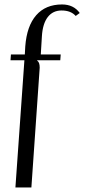

<svg xmlns="http://www.w3.org/2000/svg" viewBox="-20 -704 386 857"><path d="M317.9 -632.8Q296.4 -657.2 254.9 -657.2Q215.8 -657.2 193.1 -627.7Q170.4 -598.1 167 -542L162.1 -460.9H251L249 -435.1H146V-433.1Q157.2 -426.8 157.2 -401.9L120.1 132.8H48.8L88.9 -435.1H26.9L28.8 -460.9H90.8L92.8 -497.1Q99.6 -587.9 141.6 -636Q183.6 -684.1 256.8 -684.1Q308.6 -684.1 335.9 -646Z"/></svg>

Font: FoglihtenNo07calt
Style: Regular
Weight: 500
Designer: gluk (gluksza@wp.pl)
Foundry: gluk (gluksza@wp.pl)
Version: Version 0.844